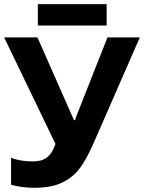

<svg xmlns="http://www.w3.org/2000/svg" viewBox="-20 -894 693 924"><path d="M162.1 -874H493.2V-771H162.1ZM652.8 -713.9 432.1 -209Q390.6 -113.8 354.2 -72.3Q317.9 -30.8 268.1 -10.5Q218.3 9.8 147 9.8Q85.9 9.8 33.2 -4.9V-134.8Q76.2 -117.2 140.1 -117.2Q180.7 -117.2 205.6 -136Q230.5 -154.8 247.1 -201.2L0 -713.9H160.2L335.9 -315.9H340.8L349.6 -340.3L497.1 -713.9Z"/></svg>

Font: Zoram GWebM
Style: Bold
Weight: 700
Foundry: Ascender Corporation
Version: Version 1.000